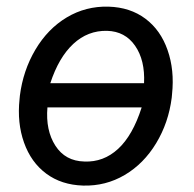

<svg xmlns="http://www.w3.org/2000/svg" viewBox="-20 -559 596 589"><path d="M41 -265.6Q50.8 -342.8 88.6 -406.7Q126.5 -470.7 184.8 -505.6Q243.2 -540.5 313 -538.6Q379.4 -536.6 426 -501.7Q472.7 -466.8 494.1 -405.3Q515.6 -343.8 507.8 -270.5L506.8 -259.3Q497.1 -182.6 459 -119.6Q420.9 -56.6 362.5 -22.2Q304.2 12.2 234.9 10.3Q168.5 8.3 121.8 -26.4Q75.2 -61 53.7 -121.6Q32.2 -182.1 40 -254.9ZM238.8 -63.5Q297.4 -61 342.3 -102.3Q387.2 -143.6 414.6 -229.5H125.5Q119.6 -159.2 149.9 -112.1Q180.2 -64.9 238.8 -63.5ZM308.6 -464.4Q249.5 -465.8 204.8 -424.3Q160.2 -382.8 134.3 -303.7H421.9Q425.3 -374 394.5 -418.5Q363.8 -462.9 308.6 -464.4Z"/></svg>

Font: Roboto
Style: Italic
Weight: 400
Italic angle: -12°
Designer: Google
Version: Version 2.134; 2016; ttfautohint (v1.6)